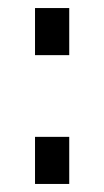

<svg xmlns="http://www.w3.org/2000/svg" viewBox="-20 -457 259 477"><path d="M67 -320V-437H152V-320ZM67 0V-117H152V0Z"/></svg>

Font: Cairo-CLs
Style: CLs-Regular
Weight: 400
Version: Version 3.130;gftools[0.9.24]